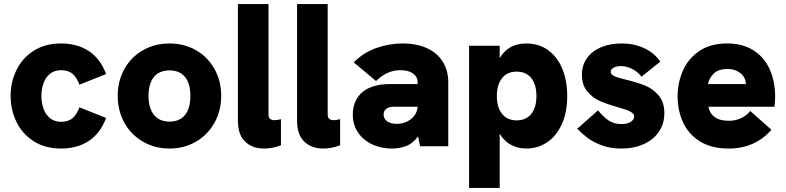

<svg xmlns="http://www.w3.org/2000/svg" viewBox="-20 -717 3852 941"><path d="M32 -247Q32 -313.5 60 -372.2Q88 -431 144 -467.5Q200 -504 280 -504Q359.5 -504 416 -466.2Q472.5 -428.5 500 -354L369 -302Q357.5 -335.5 336.5 -354.2Q315.5 -373 280 -373Q247 -373 225 -355.2Q203 -337.5 193 -308.8Q183 -280 183 -247Q183 -213.5 193 -184.8Q203 -156 225 -138Q247 -120 280 -120Q315.5 -120 336.5 -138.8Q357.5 -157.5 369 -191L500 -139Q472.5 -64.5 416 -26.8Q359.5 11 280 11Q200 11 144 -25.5Q88 -62 60 -121Q32 -180 32 -247Z M557 -247Q557 -320.5 589.8 -379Q622.5 -437.5 680.5 -470.8Q738.5 -504 811 -504Q883 -504 940.8 -470.8Q998.5 -437.5 1031.2 -379Q1064 -320.5 1064 -247Q1064 -174 1031 -115Q998 -56 940.2 -22.5Q882.5 11 811 11Q739 11 681 -22.5Q623 -56 590 -114.8Q557 -173.5 557 -247ZM811 -121Q860.5 -121 886.8 -153.5Q913 -186 913 -247Q913 -307.5 886.8 -339.8Q860.5 -372 811 -372Q761 -372 734.5 -340Q708 -308 708 -247Q708 -186.5 734.8 -153.8Q761.5 -121 811 -121Z M1146 -125V-697H1296V-155Q1296 -128 1326 -128Q1338.5 -128 1357 -133V-5Q1315.5 11 1274 11Q1216.5 11 1181.2 -23Q1146 -57 1146 -125Z M1436 -125V-697H1586V-155Q1586 -128 1616 -128Q1628.5 -128 1647 -133V-5Q1605.5 11 1564 11Q1506.5 11 1471.2 -23Q1436 -57 1436 -125Z M2029 -48.5Q2003 -13.5 1970.2 -1.2Q1937.5 11 1900 11Q1847 11 1803.2 -9.8Q1759.5 -30.5 1734.2 -68.5Q1709 -106.5 1709 -156Q1709 -198 1727 -230.2Q1745 -262.5 1777 -280Q1822.5 -305 1891 -305H2027V-313Q2027 -340 2004.8 -356.5Q1982.5 -373 1942 -373Q1911.5 -373 1882.8 -361.2Q1854 -349.5 1823 -320L1714 -411Q1758.5 -457.5 1821.8 -480.8Q1885 -504 1953 -504Q2022.5 -504 2073 -480.8Q2123.5 -457.5 2150.2 -414.2Q2177 -371 2177 -313V0H2039ZM1924 -110Q1951 -110 1974 -120.8Q1997 -131.5 2011.2 -150.8Q2025.5 -170 2027 -194H1913Q1888.5 -194 1875 -185Q1860 -174.5 1860 -156Q1860 -135 1877.5 -122.5Q1895 -110 1924 -110Z M2760 -246Q2760 -166 2733.2 -107.8Q2706.5 -49.5 2660.8 -19.2Q2615 11 2559 11Q2519.5 11 2485.2 -6.8Q2451 -24.5 2429 -62V204H2279V-493H2429V-432Q2471.5 -504 2559 -504Q2621.5 -504 2667 -470.8Q2712.5 -437.5 2736.2 -379Q2760 -320.5 2760 -246ZM2512 -127Q2558 -127 2583.5 -158.5Q2609 -190 2609 -246Q2609 -303 2583.5 -334.5Q2558 -366 2512 -366Q2466.5 -366 2440.8 -334.2Q2415 -302.5 2415 -246Q2415 -190.5 2440.8 -158.8Q2466.5 -127 2512 -127Z M2809 -86 2911 -176Q2935.5 -146 2961.5 -127.5Q2987.5 -109 3026 -109Q3054.5 -109 3071.2 -119.8Q3088 -130.5 3088 -145Q3088 -156.5 3077.8 -164.5Q3067.5 -172.5 3052 -178Q3036.5 -183.5 3007 -192Q2955 -206.5 2919.5 -222.2Q2884 -238 2858 -269.2Q2832 -300.5 2832 -351Q2832 -396.5 2856.2 -431.2Q2880.5 -466 2924.8 -485Q2969 -504 3027 -504Q3088 -504 3137.5 -480.8Q3187 -457.5 3216 -415L3124 -341Q3106 -365 3078.8 -379Q3051.5 -393 3023 -393Q3001.5 -393 2987.2 -385Q2973 -377 2973 -365Q2973 -357 2979.5 -351Q2986 -345 3002.2 -339.2Q3018.5 -333.5 3050 -326Q3105 -312.5 3142.5 -297.2Q3180 -282 3208 -249.2Q3236 -216.5 3236 -162Q3236 -111 3209.5 -71.8Q3183 -32.5 3135.2 -10.8Q3087.5 11 3025 11Q2971.5 11 2929.8 -4.5Q2888 -20 2860.8 -40.5Q2833.5 -61 2809 -86Z M3301 -244Q3301 -310 3326.2 -369.2Q3351.5 -428.5 3406.2 -466.2Q3461 -504 3544 -504Q3619 -504 3672 -470.8Q3725 -437.5 3752 -378.2Q3779 -319 3779 -242Q3779 -225.5 3776 -194H3452Q3457 -162.5 3481.8 -143.8Q3506.5 -125 3553 -125Q3582.5 -125 3609.8 -136.8Q3637 -148.5 3657 -173L3761 -81Q3721.5 -36 3669 -12.5Q3616.5 11 3552 11Q3465.5 11 3409.2 -24.8Q3353 -60.5 3327 -118.5Q3301 -176.5 3301 -244ZM3636 -305Q3634 -339 3608.2 -359Q3582.5 -379 3547 -379Q3501.5 -379 3478.5 -357Q3455.5 -335 3450 -305Z"/></svg>

Font: HK Grotesk Black
Style: Regular
Weight: 900
Designer: Alfredo Marco Pradil
Foundry: Hanken Design Co.
Version: Version 3.001